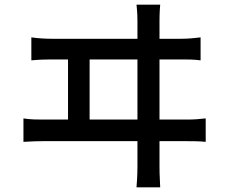

<svg xmlns="http://www.w3.org/2000/svg" viewBox="-20 -781 980 827"><path d="M387 -614H202C175 -614 143 -616 115 -620V-521C145 -524 175 -525 202 -525H273V-266H168C141 -266 110 -266 81 -271V-170C112 -172 141 -173 168 -173H369H572V-63C572 -53 572 -24 568 26H670C667 -24 667 -55 667 -65V-173H784C804 -173 840 -173 866 -170V-271C842 -268 814 -266 784 -266H667V-525H761C781 -525 818 -525 844 -521V-620C819 -617 792 -614 761 -614H667V-690C667 -702 667 -725 670 -761H568C572 -723 572 -703 572 -690V-614ZM366 -395V-525H572V-266H468H366Z"/></svg>

Font: GenSekiGothic2 TW M
Style: Regular
Weight: 500
Version: Version 2.100;PS 2.1;hotconv 16.6.51;makeotf.lib2.5.65220 DE